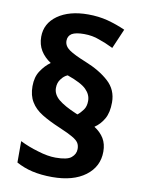

<svg xmlns="http://www.w3.org/2000/svg" viewBox="-87 -824 660 894"><g transform="rotate(10 243.0 -377.5)"><path d="M78.6 -463.9Q97.7 -493.2 124 -512.2Q93.3 -532.2 76.2 -560.1Q59.1 -588.4 59.1 -625Q59.1 -688 113.3 -726.6Q168 -765.1 256.8 -765.1Q306.2 -765.1 349.6 -753.9Q393.6 -742.2 434.1 -724.1L394 -630.9Q357.4 -648.9 326.2 -659.2Q293.9 -671.9 253.9 -671.9Q214.8 -671.9 196.3 -661.1Q178.2 -649.4 178.2 -627Q178.2 -602.1 202.6 -585Q227.1 -567.9 282.2 -545.9Q351.6 -518.1 394.5 -479Q437 -440.4 437 -380.9Q437 -332.5 419.9 -302.7Q403.3 -273.4 376 -254.9Q405.8 -235.8 421.4 -210Q437 -184.1 437 -147.9Q437 -76.7 378.9 -33.2Q321.3 9.8 222.2 9.8Q170.4 9.8 127.4 0Q87.4 -9.3 51.8 -28.8V-129.9Q91.8 -109.9 137.7 -96.7Q184.6 -82 222.2 -82Q278.3 -82 296.9 -98.6Q316.9 -115.2 316.9 -139.2Q316.9 -156.2 309.6 -168Q301.3 -180.7 280.3 -192.4Q262.7 -203.1 215.8 -223.1Q166 -244.1 130.9 -265.6Q95.2 -287.6 77.6 -317.4Q59.1 -347.2 59.1 -391.1Q59.1 -435.1 78.6 -463.9ZM168 -401.9Q168 -372.1 195.3 -348.6Q224.1 -324.7 280.8 -300.8L288.1 -297.9Q302.2 -309.1 314.5 -326.2Q326.2 -342.3 326.2 -368.2Q326.2 -397.9 302.7 -421.4Q279.8 -445.3 211.9 -469.2Q194.8 -462.4 181.6 -444.3Q168 -427.2 168 -401.9Z"/></g></svg>

Font: Droid Sans Thai
Style: Bold
Weight: 700
Designer: Steve Matteson
Foundry: Ascender Corporation
Version: Version 1.00